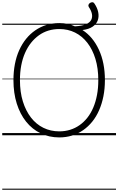

<svg xmlns="http://www.w3.org/2000/svg" viewBox="-20 -1207 1055 1713"><path d="M509 19Q418 19 342.5 -17.5Q267 -54 213 -121.5Q159 -189 129.5 -283Q100 -377 100 -492Q100 -568 113 -635.5Q126 -703 151.5 -759.5Q177 -816 213 -860.5Q249 -905 295 -936.5Q341 -968 394.5 -984.5Q448 -1001 509 -1001Q548 -1001 582 -994Q616 -987 648 -972Q709 -975 745 -990Q781 -1005 793.5 -1029Q806 -1053 800 -1083Q794 -1113 772 -1145Q766 -1156 770 -1165.5Q774 -1175 783.5 -1181Q793 -1187 804 -1187Q815 -1187 822 -1176Q848 -1138 856 -1099Q864 -1060 852.5 -1026.5Q841 -993 807 -969.5Q773 -946 716 -939Q809 -879 862.5 -763Q916 -647 916 -492Q916 -415 902.5 -347.5Q889 -280 864 -223Q839 -166 803 -121.5Q767 -77 721.5 -45.5Q676 -14 622.5 2.5Q569 19 509 19ZM509 -35Q560 -35 605.5 -49Q651 -63 690 -90.5Q729 -118 760 -157.5Q791 -197 812.5 -248Q834 -299 845.5 -360Q857 -421 857 -492Q857 -597 831.5 -681Q806 -765 759.5 -825Q713 -885 649.5 -916.5Q586 -948 509 -948Q458 -948 412 -934Q366 -920 327 -892Q288 -864 257 -825Q226 -786 203.5 -735Q181 -684 169.5 -623Q158 -562 158 -492Q158 -386 184 -302Q210 -218 256.5 -158Q303 -98 367.5 -66.5Q432 -35 509 -35ZM0 476H1015V486H0ZM0 -20H1015V0H0ZM0 -505H1015V-500H0ZM0 -996H1015V-986H0Z"/></svg>

Font: Playwrite PL Guides
Style: Regular
Weight: 400
Designer: Veronika Burian, José Scaglione
Foundry: TypeTogether
Version: Version 1.003